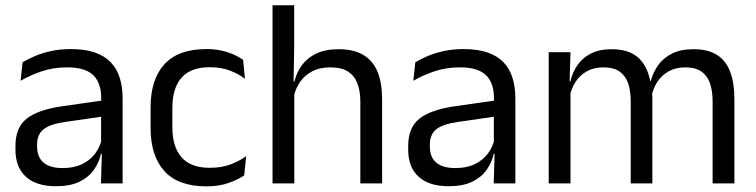

<svg xmlns="http://www.w3.org/2000/svg" viewBox="-20 -682 2810 714"><path d="M355.5 0 359 -118.5 356 -131V-286.5L356.5 -315Q356.5 -374.5 326.2 -403Q296 -431.5 230.5 -431.5Q178 -431.5 134.2 -416.5Q90.5 -401.5 56.5 -381.5L64 -450.5Q83 -462 109.2 -473.2Q135.5 -484.5 169.2 -492Q203 -499.5 243.5 -499.5Q296 -499.5 332.8 -486.8Q369.5 -474 392.2 -450Q415 -426 425.5 -392Q436 -358 436 -316V0ZM187.5 10.5Q115 10.5 76.2 -24.8Q37.5 -60 37.5 -125.5V-140Q37.5 -207.5 79.2 -240.8Q121 -274 212 -287L366.5 -309L371 -250L222 -228.5Q166 -220.5 142 -201.2Q118 -182 118 -144.5V-136.5Q118 -98 141.8 -77.5Q165.5 -57 213 -57Q255 -57 285 -71.5Q315 -86 333.5 -110.5Q352 -135 358.5 -165L371 -110H355.5Q348.5 -78 329.2 -50.5Q310 -23 275.5 -6.2Q241 10.5 187.5 10.5Z M747.5 11Q642.5 11 591.2 -45.8Q540 -102.5 540 -206.5V-282.5Q540 -387 591.5 -443.2Q643 -499.5 747.5 -499.5Q778.5 -499.5 804 -493.8Q829.5 -488 849.8 -478.8Q870 -469.5 884 -459.5L891 -389Q867.5 -407 835.2 -419.5Q803 -432 759.5 -432Q689.5 -432 655.2 -393.2Q621 -354.5 621 -280.5V-208.5Q621 -136 655.2 -97Q689.5 -58 759.5 -58Q804.5 -58 837.2 -70.5Q870 -83 895.5 -101L888 -29.5Q866 -14.5 830.5 -1.8Q795 11 747.5 11Z M1320 0V-303.5Q1320 -343 1309.2 -371.5Q1298.5 -400 1274.2 -415.8Q1250 -431.5 1208 -431.5Q1169.5 -431.5 1141.5 -417Q1113.5 -402.5 1096.2 -377.8Q1079 -353 1072 -321.5L1054 -379H1075Q1082.5 -412 1102.5 -439.2Q1122.5 -466.5 1156.2 -482.8Q1190 -499 1238.5 -499Q1296.5 -499 1332.2 -477Q1368 -455 1384.5 -413.8Q1401 -372.5 1401 -312.5V0ZM993.5 0V-662.5H1074V-503.5L1071.5 -363.5L1074.5 -357V0Z M1816 0 1819.5 -118.5 1816.5 -131V-286.5L1817 -315Q1817 -374.5 1786.8 -403Q1756.5 -431.5 1691 -431.5Q1638.5 -431.5 1594.8 -416.5Q1551 -401.5 1517 -381.5L1524.5 -450.5Q1543.5 -462 1569.8 -473.2Q1596 -484.5 1629.8 -492Q1663.5 -499.5 1704 -499.5Q1756.5 -499.5 1793.2 -486.8Q1830 -474 1852.8 -450Q1875.5 -426 1886 -392Q1896.5 -358 1896.5 -316V0ZM1648 10.5Q1575.5 10.5 1536.8 -24.8Q1498 -60 1498 -125.5V-140Q1498 -207.5 1539.8 -240.8Q1581.5 -274 1672.5 -287L1827 -309L1831.5 -250L1682.5 -228.5Q1626.5 -220.5 1602.5 -201.2Q1578.5 -182 1578.5 -144.5V-136.5Q1578.5 -98 1602.2 -77.5Q1626 -57 1673.5 -57Q1715.5 -57 1745.5 -71.5Q1775.5 -86 1794 -110.5Q1812.5 -135 1819 -165L1831.5 -110H1816Q1809 -78 1789.8 -50.5Q1770.5 -23 1736 -6.2Q1701.5 10.5 1648 10.5Z M2630 0V-305.5Q2630 -344 2620.2 -372.2Q2610.5 -400.5 2588.2 -416Q2566 -431.5 2528.5 -431.5Q2493 -431.5 2467 -417Q2441 -402.5 2425 -378.2Q2409 -354 2402.5 -323L2390 -380.5H2400Q2408 -412 2427 -439Q2446 -466 2478.5 -482.5Q2511 -499 2559 -499Q2613.5 -499 2646.8 -477.5Q2680 -456 2695.5 -414.8Q2711 -373.5 2711 -314.5V0ZM2020.5 0V-488H2101.5L2098 -371L2101.5 -366V0ZM2325.5 0V-305.5Q2325.5 -344 2315.8 -372.2Q2306 -400.5 2284 -416Q2262 -431.5 2224.5 -431.5Q2188.5 -431.5 2162.5 -417Q2136.5 -402.5 2120.5 -377.8Q2104.5 -353 2098 -321.5L2083 -379H2101Q2108.5 -412 2127 -439.2Q2145.5 -466.5 2177.2 -482.8Q2209 -499 2254.5 -499Q2322 -499 2357.2 -464Q2392.5 -429 2401.5 -362Q2404 -352 2405 -340.2Q2406 -328.5 2406 -317V0Z"/></svg>

Font: Anek Telugu
Style: Regular
Weight: 400
Designer: Omkar Bhoir (Telugu), Yesha Goshar (Latin)
Foundry: Ek Type
Version: Version 1.003